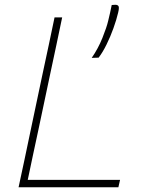

<svg xmlns="http://www.w3.org/2000/svg" viewBox="-20 -786 606 806"><path d="M58 0Q71 -60 83 -116.5Q94.5 -173 108.5 -238L158 -472.5Q172.5 -539.5 184.5 -596.2Q196.5 -653 209 -713H241Q228.5 -653 216.5 -596.2Q204.5 -539.5 190 -472L141.5 -242.5Q129 -184.5 118.2 -134Q107.5 -83.5 96.5 -31H484L477 0ZM365 -543Q392 -582 410 -627Q428 -672 434 -698Q438 -715.5 442 -732Q445.5 -748 449 -765L465 -766Q476.5 -765.5 478.5 -757.5Q479 -755.5 479 -752.5Q479 -745 476 -733Q469 -703 456.2 -667.5Q443.5 -632 427.2 -599Q411 -566 394 -544Z"/></svg>

Font: Heraclito Thin
Style: Italic
Weight: 100
Italic angle: -12°
Designer: Kostas Bartsokas (font) & Cristiano Sobral (main changes)
Foundry: Kostas Bartsokas (font) & Cristiano Sobral (main changes)
Version: Version 1.00;July 8, 2020;FontCreator 13.0.0.2655 64-bit